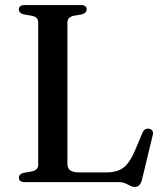

<svg xmlns="http://www.w3.org/2000/svg" viewBox="-20 -720 650 759"><path d="M304.5 -663.5 271 -657.5Q259 -655 252.8 -648.5Q246.5 -642 246.5 -631.5V-72.5Q246.5 -54.5 257.8 -46.5Q269 -38.5 292.5 -38.5H399.5Q428 -38.5 448.2 -46.2Q468.5 -54 484 -73Q499.5 -92 514.5 -127L543.5 -196Q548 -205.5 554.2 -209Q560.5 -212.5 569.5 -211Q579 -209 582.8 -202.5Q586.5 -196 583.5 -185L541 -8.5Q537 5.5 530.5 12.2Q524 19 512.5 19Q503 19 494.5 14.2Q486 9.5 475.5 4.8Q465 0 449 0H77.5Q66 0 60.2 -4.8Q54.5 -9.5 54.5 -17Q54.5 -31.5 72.5 -36.5L106.5 -42.5Q118.5 -45 124.8 -51.5Q131 -58 131 -68.5V-631.5Q131 -642 124.8 -648.5Q118.5 -655 106.5 -657.5L72.5 -663.5Q54.5 -668.5 54.5 -683Q54.5 -691 60.2 -695.5Q66 -700 77.5 -700H299.5Q312 -700 317.2 -695.5Q322.5 -691 322.5 -683Q322.5 -668.5 304.5 -663.5Z"/></svg>

Font: Fraunces 24pt
Style: Regular
Weight: 400
Version: Version 1.000;[b76b70a41]